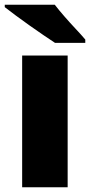

<svg xmlns="http://www.w3.org/2000/svg" viewBox="-26 -786 378 806"><path d="M258 0H67V-553H258ZM204 -766Q221 -744 244.5 -717Q268 -690 292 -664.5Q316 -639 332 -620V-606H205Q185 -619 156.5 -638.5Q128 -658 97.5 -679.5Q67 -701 39.5 -721.5Q12 -742 -6 -756V-766Z"/></svg>

Font: Noto Sans Khmer Black
Style: Regular
Weight: 900
Version: Version 2.003